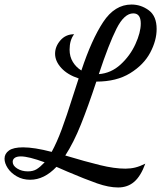

<svg xmlns="http://www.w3.org/2000/svg" viewBox="-84 -740 714 847"><path d="M213 17 165 -4Q111 53 49 53Q16 53 -10 38Q-36 23 -50 1.5Q-64 -20 -64 -40Q-64 -62 -44.5 -76Q-25 -90 18 -90Q67 -90 144 -70Q167 -112 188.5 -170Q210 -228 238 -317L263 -394Q214 -410 186.5 -440Q159 -470 159 -503Q159 -535 182.5 -562Q206 -589 243 -589Q223 -563 223 -521Q223 -490 237.5 -466.5Q252 -443 275 -429Q320 -565 371 -642.5Q422 -720 496 -720Q538 -720 572.5 -694.5Q607 -669 607 -612Q607 -561 578.5 -507.5Q550 -454 490 -417Q430 -380 341 -380Q305 -271 273 -191Q241 -111 204 -54Q294 -27 357.5 -11.5Q421 4 469 4Q492 4 512.5 -1Q533 -6 557 -18Q537 37 508 62Q479 87 437 87Q396 87 344.5 69Q293 51 213 17ZM537 -636Q537 -681 504 -681Q464 -681 430 -613.5Q396 -546 352 -413Q406 -417 448 -455.5Q490 -494 513.5 -545.5Q537 -597 537 -636ZM113 -24Q42 -50 8 -50Q-10 -50 -19 -43.5Q-28 -37 -28 -26Q-28 -9 -8 3.5Q12 16 39 16Q62 16 77.5 6.5Q93 -3 113 -24Z"/></svg>

Font: Dancing Script
Style: Bold
Weight: 700
Designer: Pablo Impallari
Foundry: Pablo Impallari
Version: Version 2.000